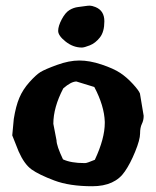

<svg xmlns="http://www.w3.org/2000/svg" viewBox="-20 -645 551 680"><path d="M317.9 -620.1Q349.6 -607.4 349.6 -569.8Q349.6 -532.2 333.7 -512.2Q317.9 -492.2 298.1 -484.4Q278.3 -476.6 270 -476.6Q239.3 -476.6 212.6 -497.6Q186 -518.6 186 -535.6Q186 -552.7 198.7 -576.7Q211.4 -600.6 226.1 -609.4Q240.7 -618.2 256.6 -620.1Q272.5 -622.1 282 -623.5Q291.5 -625 298.3 -625Q305.2 -625 317.9 -620.1ZM314 -336.9Q314 -336.9 250.5 -356.4Q231.4 -356 204.1 -332Q168.9 -264.6 168.9 -206.5L180.2 -147.9Q180.2 -128.9 203.1 -80.6Q231.4 -67.4 278.8 -67.4H281.7Q288.1 -67.4 315.9 -79.1Q351.1 -154.3 351.1 -209.5Q351.1 -211.9 351.1 -213.9Q349.1 -270.5 314 -336.9ZM475.6 -314 488.8 -234.9V-234.4Q488.8 -218.8 482.4 -206.1Q476.1 -193.4 476.1 -171.9Q476.1 -150.4 458.7 -107.9Q441.4 -65.4 422.4 -38.1Q387.2 14.6 306.6 14.6Q226.1 14.6 171.9 -5.9Q117.7 -26.4 91.8 -44.9Q65.9 -63.5 45.9 -108.9L23.4 -165.5L28.8 -223.6Q36.1 -269.5 48.6 -298.8Q61 -328.1 84.2 -354Q107.4 -379.9 123 -389.6Q138.7 -399.4 181.6 -415Q224.6 -430.7 261 -430.7Q297.4 -430.7 339.8 -416.5Q382.3 -402.3 405.8 -386.7Q429.2 -371.1 450.2 -348.1Q471.2 -325.2 475.6 -314Z"/></svg>

Font: Drukaatie burti
Style: Bold
Weight: 700
Version: Version 0.14